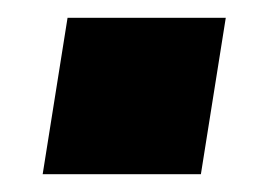

<svg xmlns="http://www.w3.org/2000/svg" viewBox="-20 -380 295 216"><path d="M28 -184 56 -360H234L206 -184Z"/></svg>

Font: Nunito Sans 10pt Condensed Black
Style: Italic
Weight: 900
Width: 3
Italic angle: -9°
Designer: Vernon Adams
Foundry: Vernon Adams
Version: Version 3.101;gftools[0.9.27]